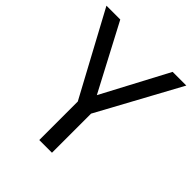

<svg xmlns="http://www.w3.org/2000/svg" viewBox="-198 -838 962 962"><g transform="rotate(45 283.0 -357.0)"><path d="M283 -363 469 -714H566L328 -277V0H238V-273L0 -714H98Z"/></g></svg>

Font: ltamil25
Style: Book
Weight: 400
Designer: Jelle Bosma - Monotype Design Team
Foundry: Monotype Imaging Inc.
Version: Version 2.003